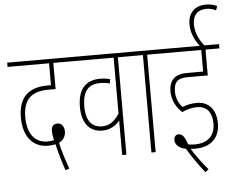

<svg xmlns="http://www.w3.org/2000/svg" viewBox="-64 -946 1432 1170"><g transform="rotate(-5 652.5 -360.5)"><path d="M297 62 321 54C302 0 284 -53 272 -108C299 -120 314 -146 314 -173C314 -203 299 -226 273 -226C247 -226 235 -210 235 -184C235 -165 239 -145 243 -127C232 -124 219 -122 203 -122C129 -122 81 -176 81 -282C81 -391 134 -436 235 -436H280V-596H380V-622H0V-596H254V-462H232C118 -462 54 -406 54 -282C54 -163 113 -96 204 -96C223 -96 239 -98 250 -101C263 -45 278 6 297 62Z M764 -596V-622H374V-596H649V-254C619 -207 586 -185 543 -185C483 -185 445 -224 445 -315C445 -414 486 -449 554 -449C575 -449 595 -446 612 -441L616 -467C596 -473 579 -475 554 -475C472 -475 418 -428 418 -315C418 -213 466 -159 542 -159C591 -159 628 -183 649 -212V0H675V-596Z M854 -596H943V-622H752V-596H828V0H854Z M1130 -251C1183 -251 1220 -217 1220 -142C1220 -65 1171 -26 1095 -26C1082 -26 1069 -27 1055 -30C1040 -77 1025 -96 1002 -96C984 -96 974 -82 974 -63C974 -35 999 -11 1040 -4C1068 45 1105 97 1145 148L1166 132C1129 89 1092 39 1068 -1C1079 0 1089 0 1097 0C1184 0 1247 -46 1247 -142C1247 -222 1206 -277 1130 -277C1097 -277 1070 -271 1042 -260C1023 -277 1003 -312 1003 -357C1003 -423 1036 -438 1086 -438H1211V-596H1296V-622H1206C1171 -667 1154 -708 1154 -757C1154 -809 1182 -843 1238 -843C1258 -843 1277 -838 1296 -829L1305 -854C1286 -864 1263 -869 1237 -869C1172 -869 1127 -830 1127 -758C1127 -706 1148 -661 1178 -622H931V-596H1185V-464H1083C1013 -464 976 -429 976 -360C976 -301 1006 -257 1037 -229C1070 -245 1099 -251 1130 -251Z"/></g></svg>

Font: Noto Sans Devanagari ExtraCondensed Thin
Style: Regular
Weight: 100
Width: 2
Designer: Jelle Bosma - Monotype Design Team
Foundry: Monotype Imaging Inc.
Version: Version 2.004